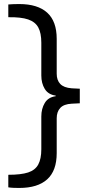

<svg xmlns="http://www.w3.org/2000/svg" viewBox="-20 -768 464 948"><path d="M21 157V95Q84 95 119 83.5Q154 72 169 44Q184 16 184 -31V-193Q184 -231 201 -259.5Q218 -288 255 -293V-296Q218 -301 201 -329Q184 -357 184 -395V-557Q184 -605 169 -632.5Q154 -660 119 -672Q84 -684 21 -683V-746Q31 -747 47 -747.5Q63 -748 75 -748Q166 -748 213 -705.5Q260 -663 260 -576V-404Q260 -372 277.5 -353.5Q295 -335 334 -332L374 -330V-258L334 -256Q295 -254 277.5 -235Q260 -216 260 -184V-12Q260 75 213 117.5Q166 160 75 160Q61 160 47.5 159.5Q34 159 21 157Z"/></svg>

Font: REM Light
Style: Regular
Weight: 300
Designer: Octavio Pardo
Foundry: Ashler Design
Version: Version 1.005;gftools[0.9.28]